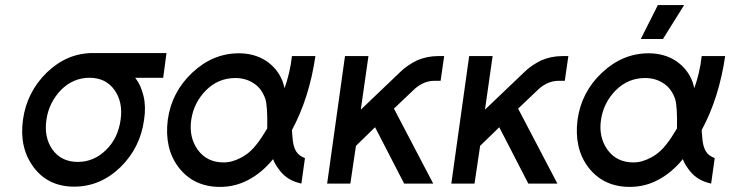

<svg xmlns="http://www.w3.org/2000/svg" viewBox="-20 -720 2864 753"><path d="M345 -512Q243 -512 164 -436Q85 -359 70 -250Q55 -140 112 -64Q169 12 271 12Q373 12 452 -64Q530 -140 545 -250Q549 -275 548.5 -298.5Q548 -322 543 -343Q538 -364 530 -382Q522 -400 510 -415H620L633 -512ZM331 -415Q395 -415 429 -367Q463 -319 453 -250Q448 -215 434.5 -186Q421 -157 397 -133Q349 -85 285 -85Q221 -85 186 -133Q152 -181 162 -250Q167 -285 181.5 -314Q196 -343 219 -367Q267 -415 331 -415Z M917 -511Q815 -511 734 -435Q653 -359 638 -250Q631 -195 641.5 -148Q652 -101 681 -63Q740 13 843 13Q902 13 953 -14Q980 -28 1004.5 -48.5Q1029 -69 1051 -96Q1056 -82 1063.5 -70.5Q1071 -59 1079 -49Q1094 -30 1114.5 -18Q1135 -6 1162 0L1176 -100Q1165 -104 1156 -110.5Q1147 -117 1141 -127Q1135 -137 1131.5 -151Q1128 -165 1127 -183Q1127 -188 1126 -194.5Q1125 -201 1125 -210Q1159 -273 1182 -345.5Q1205 -418 1217 -500H1125Q1121 -465 1113.5 -433.5Q1106 -402 1096 -374Q1094 -381 1092.5 -387.5Q1091 -394 1089 -399Q1070 -450 1024 -481Q978 -511 917 -511ZM903 -414Q945 -414 977 -392Q1007 -372 1021 -331Q1025 -318 1027 -289Q1029 -260 1028 -216Q1016 -196 1006 -181Q996 -166 988 -156Q962 -121 926 -102Q909 -93 892 -88Q875 -83 857 -83Q792 -83 756 -132Q720 -182 730 -250Q740 -318 789 -367Q837 -414 903 -414Z M1333 -500 1263 0H1354L1376 -148L1451 -221L1565 0H1679L1525 -294L1606 -371Q1642 -403 1683 -403H1708L1722 -500H1697Q1655 -500 1615 -483Q1597 -474 1580 -462.5Q1563 -451 1548 -436L1395 -290L1425 -500Z M1820 -500 1750 0H1841L1863 -148L1938 -221L2052 0H2166L2012 -294L2093 -371Q2129 -403 2170 -403H2195L2209 -500H2184Q2142 -500 2102 -483Q2084 -474 2067 -462.5Q2050 -451 2035 -436L1882 -290L1912 -500Z M2524 -511Q2422 -511 2341 -435Q2260 -359 2245 -250Q2238 -195 2248.5 -148Q2259 -101 2288 -63Q2347 13 2450 13Q2509 13 2560 -14Q2587 -28 2611.5 -48.5Q2636 -69 2658 -96Q2663 -82 2670.5 -70.5Q2678 -59 2686 -49Q2701 -30 2721.5 -18Q2742 -6 2769 0L2783 -100Q2772 -104 2763 -110.5Q2754 -117 2748 -127Q2742 -137 2738.5 -151Q2735 -165 2734 -183Q2734 -188 2733 -194.5Q2732 -201 2732 -210Q2766 -273 2789 -345.5Q2812 -418 2824 -500H2732Q2728 -465 2720.5 -433.5Q2713 -402 2703 -374Q2701 -381 2699.5 -387.5Q2698 -394 2696 -399Q2677 -450 2631 -481Q2585 -511 2524 -511ZM2510 -414Q2552 -414 2584 -392Q2614 -372 2628 -331Q2632 -318 2634 -289Q2636 -260 2635 -216Q2623 -196 2613 -181Q2603 -166 2595 -156Q2569 -121 2533 -102Q2516 -93 2499 -88Q2482 -83 2464 -83Q2399 -83 2363 -132Q2327 -182 2337 -250Q2347 -318 2396 -367Q2444 -414 2510 -414ZM2493 -567H2580L2663 -700H2560Z"/></svg>

Font: Unageo
Style: Medium-Italic
Weight: 500
Designer: Richard Sepsi
Foundry: Richard Sepsi
Version: Version 2.000